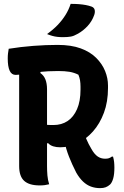

<svg xmlns="http://www.w3.org/2000/svg" viewBox="-20 -952 640 992"><path d="M408 -285Q416 -258 426.5 -233Q437 -208 452 -183Q467 -156 484 -144Q501 -132 523 -132Q535 -132 542.5 -134.5Q550 -137 558 -143H564Q568 -129 569.5 -115.5Q571 -102 571 -86Q571 -52 565 -30.5Q559 -9 549 1Q538 11 526 15.5Q514 20 497 20Q472 20 450 12Q428 4 409 -14Q390 -32 374 -60Q352 -103 336.5 -142.5Q321 -182 312 -225ZM25 -700Q87 -710 152 -715Q217 -720 278 -720Q348 -720 397 -702Q446 -684 477 -653Q508 -622 523 -585Q538 -548 538 -510V-497Q538 -426 517 -369.5Q496 -313 460.5 -273Q425 -233 381 -212Q337 -191 291 -191Q271 -191 255 -196Q239 -201 229 -212L193 -211V-313Q204 -309 216.5 -307.5Q229 -306 256 -306Q298 -306 329 -326.5Q360 -347 378 -388Q396 -429 396 -489V-504Q396 -522 393.5 -537Q391 -552 385 -566Q363 -577 339 -581Q315 -585 281 -585Q227 -585 181.5 -580Q136 -575 105 -570Q74 -565 61 -565Q40 -565 30 -586.5Q20 -608 20 -650Q20 -665 21.5 -677Q23 -689 25 -700ZM234 0Q222 3 211 4.5Q200 6 185 6Q131 6 105 -17.5Q79 -41 79 -94Q79 -158 79 -221.5Q79 -285 79 -349Q79 -413 79 -477Q79 -541 79 -604H199L188 -575Q206 -563 214.5 -542Q223 -521 223 -490Q223 -425 223 -359Q223 -293 223 -226.5Q223 -160 223 -94Q223 -69 225 -45.5Q227 -22 234 0ZM345 -932Q369 -932 388 -930.5Q407 -929 423 -926Q439 -923 453 -918Q466 -913 469 -901.5Q472 -890 467 -875Q461 -858 452.5 -844Q444 -830 433 -818Q422 -806 409 -795.5Q396 -785 379 -776Q362 -766 346 -763Q330 -760 305 -760Q290 -760 276.5 -761.5Q263 -763 250.5 -766.5Q238 -770 223 -776Q255 -799 278 -823Q301 -847 318 -874Q335 -901 345 -932Z"/></svg>

Font: Recursive Monospace Casual
Style: Bold
Weight: 700
Version: Version 1.047